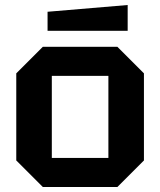

<svg xmlns="http://www.w3.org/2000/svg" viewBox="-20 -747 640 767"><path d="M45 -106V-454L151 -560H449L555 -454V-106L449 0H151ZM187 -116H413V-444H187ZM170 -624V-700L490 -727V-624Z"/></svg>

Font: Tektur SemiBold
Style: Regular
Weight: 600
Designer: Adam Jagosz
Foundry: Adam Jagosz
Version: Version 1.005;gftools[0.9.30]